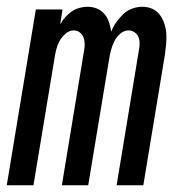

<svg xmlns="http://www.w3.org/2000/svg" viewBox="-28 -548 548 568"><path d="M-8 0 78 -520H157L150 -476Q156 -487 165 -497Q174 -507 184 -514Q194 -521 206.5 -524.5Q219 -528 231 -528Q246 -528 259 -522.5Q272 -517 281 -506.5Q290 -496 294.5 -482Q299 -468 301 -454Q306 -468 315.5 -481.5Q325 -495 336.5 -506Q348 -517 363 -522.5Q378 -528 393 -528Q409 -528 422.5 -522Q436 -516 444.5 -504.5Q453 -493 458 -478.5Q463 -464 464 -449Q465 -434 463.5 -418.5Q462 -403 460 -387L396 0H317L383 -400Q385 -410 385 -420Q385 -430 381.5 -438.5Q378 -447 370 -452.5Q362 -458 352 -458Q339 -458 327.5 -448Q316 -438 310 -425.5Q304 -413 300.5 -400Q297 -387 295 -374L233 0H155L221 -400Q223 -410 222.5 -420Q222 -430 218.5 -438.5Q215 -447 207.5 -452.5Q200 -458 190 -458Q177 -458 165.5 -448Q154 -438 147.5 -425.5Q141 -413 138 -400Q135 -387 133 -374L71 0Z"/></svg>

Font: Iosevka SS18
Style: Italic
Weight: 400
Italic angle: -9°
Monospace: yes
Designer: Belleve Invis
Foundry: Belleve Invis
Version: Version 25.1.1; ttfautohint (v1.8.4)